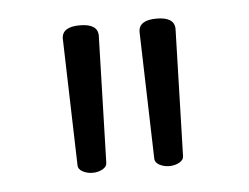

<svg xmlns="http://www.w3.org/2000/svg" viewBox="-32 -759 413 319"><g transform="rotate(-5 175.0 -600.0)"><path d="M239 -723Q269 -723 269 -703L263 -492Q263 -485 255.5 -481Q248 -477 239 -477Q230 -477 222.5 -481Q215 -485 215 -492L209 -703Q209 -723 239 -723ZM111 -723Q141 -723 141 -703L135 -492Q135 -485 127.5 -481Q120 -477 111 -477Q102 -477 94.5 -481Q87 -485 87 -492L81 -703Q81 -723 111 -723Z"/></g></svg>

Font: LXGW WenKai Light
Style: Regular
Weight: 300
Designer: LXGW / Fontworks Inc.
Foundry: LXGW / Fontworks Inc.
Version: Version 1.501; October 10, 2024